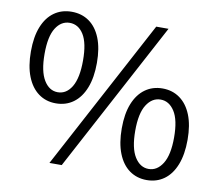

<svg xmlns="http://www.w3.org/2000/svg" viewBox="-82 -843 1085 954"><g transform="rotate(10 460.5 -366.5)"><path d="M205 -284Q155 -284 117.5 -311.5Q80 -339 59.5 -391Q39 -443 39 -517Q39 -591 59.5 -642Q80 -693 117.5 -719.5Q155 -746 205 -746Q256 -746 293.5 -719.5Q331 -693 351.5 -642Q372 -591 372 -517Q372 -443 351.5 -391Q331 -339 293.5 -311.5Q256 -284 205 -284ZM205 -340Q249 -340 275.5 -384.5Q302 -429 302 -517Q302 -605 275.5 -647.5Q249 -690 205 -690Q162 -690 135 -647.5Q108 -605 108 -517Q108 -429 135 -384.5Q162 -340 205 -340ZM226 13 631 -746H693L288 13ZM716 13Q666 13 628.5 -14Q591 -41 570.5 -93Q550 -145 550 -219Q550 -293 570.5 -344Q591 -395 628.5 -422Q666 -449 716 -449Q766 -449 803.5 -422Q841 -395 861.5 -344Q882 -293 882 -219Q882 -145 861.5 -93Q841 -41 803.5 -14Q766 13 716 13ZM716 -43Q759 -43 786.5 -87Q814 -131 814 -219Q814 -307 786.5 -350Q759 -393 716 -393Q673 -393 645.5 -350Q618 -307 618 -219Q618 -131 645.5 -87Q673 -43 716 -43Z"/></g></svg>

Font: Noto Sans TC Thin
Style: Regular
Weight: 400
Version: Version 2.004-H2;hotconv 1.0.118;makeotfexe 2.5.65603